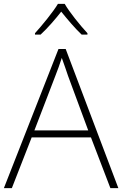

<svg xmlns="http://www.w3.org/2000/svg" viewBox="-20 -968 630 988"><path d="M313 -948H278C253 -906 197 -838 160 -797V-790H189C226 -824 266 -871 295 -908C325 -871 364 -824 400 -790H430V-797C392 -838 337 -906 313 -948ZM548 0H589L318 -716H281L0 0H41L143 -261H448ZM330 -578 434 -297H157L265 -578C275 -604 288 -638 298 -670C310 -636 323 -600 330 -578Z"/></svg>

Font: Noto Sans Malayalam ExtraLight
Style: Regular
Weight: 200
Designer: Jelle Bosma - Monotype Design Team
Foundry: Monotype Imaging Inc.
Version: Version 2.104